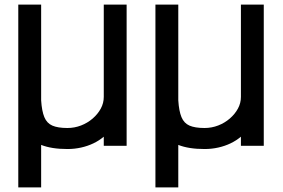

<svg xmlns="http://www.w3.org/2000/svg" viewBox="-20 -638 1240 840"><path d="M60 182V-618H160V-199Q163 -152 174 -125.5Q185 -99 209 -88.5Q233 -78 275 -78Q306 -78 334.5 -89Q363 -100 385.5 -119.5Q408 -139 421 -163Q434 -187 434 -214V-618H534V0H434V-40Q414 -23 389 -11Q364 1 335 7.5Q306 14 275 14Q240 14 211.5 9.5Q183 5 160 -4V182Z M660 182V-618H760V-199Q763 -152 774 -125.5Q785 -99 809 -88.5Q833 -78 875 -78Q906 -78 934.5 -89Q963 -100 985.5 -119.5Q1008 -139 1021 -163Q1034 -187 1034 -214V-618H1134V0H1034V-40Q1014 -23 989 -11Q964 1 935 7.5Q906 14 875 14Q840 14 811.5 9.5Q783 5 760 -4V182Z"/></svg>

Font: Victor Mono Thin
Style: Regular
Weight: 100
Monospace: yes
Designer: Rune Bjørnerås
Version: Version 1.561;gftools[0.9.30]